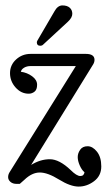

<svg xmlns="http://www.w3.org/2000/svg" viewBox="-20 -679 404 709"><path d="M41 0Q27 0 18.5 -7.5Q10 -15 10 -25Q10 -35 16 -44L260 -435H93Q79 -435 69 -429Q59 -423 57 -414Q80 -411 98.5 -397.5Q117 -384 117 -366Q117 -348 107.5 -340.5Q98 -333 86 -333Q58 -333 37.5 -356Q17 -379 17 -409Q17 -439 39.5 -459.5Q62 -480 93 -480H297Q329 -480 329 -458Q329 -448 322 -438L95 -70Q129 -91 164 -91Q199 -91 241 -51Q263 -29 276.5 -29Q290 -29 292 -43Q282 -51 274.5 -68Q267 -85 267 -99Q267 -113 276 -126Q285 -139 303.5 -139Q322 -139 338 -119Q354 -99 354 -64.5Q354 -30 327.5 -10Q301 10 270.5 10Q240 10 198 -16Q156 -42 127 -42Q98 -42 70 -15L53 0ZM129 -510Q116 -510 116 -523Q116 -525 118 -529L181 -637Q193 -659 210.5 -659Q228 -659 237.5 -650.5Q247 -642 247 -628Q247 -614 231 -599L139 -514Q135 -510 129 -510Z"/></svg>

Font: Glass Antiqua
Style: Regular
Weight: 400
Version: 1.001